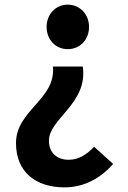

<svg xmlns="http://www.w3.org/2000/svg" viewBox="-20 -594 554 828"><path d="M258 214C345 214 415 173 468 113L386 39C354 72 320 95 276 95C224 95 191 63 191 13C191 -83 360 -147 337 -307H208C223 -167 49 -119 49 23C49 151 138 214 258 214ZM272 -382C325 -382 364 -423 364 -478C364 -532 325 -574 272 -574C220 -574 181 -532 181 -478C181 -423 220 -382 272 -382Z"/></svg>

Font: Source Han Sans JP
Style: Bold
Weight: 700
Designer: Ryoko NISHIZUKA 西塚涼子 (kana, bopomofo & ideographs); Paul D. Hunt (Latin, Greek & Cyrillic); Sandoll Communications 산돌커뮤니
Foundry: Adobe
Version: Version 2.002;hotconv 1.0.116;makeotfexe 2.5.65601